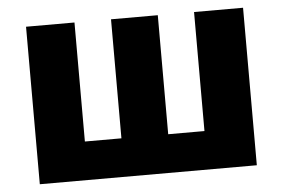

<svg xmlns="http://www.w3.org/2000/svg" viewBox="-45 -630 1016 691"><g transform="rotate(-5 463.5 -284.5)"><path d="M72 0H856V-569H679V-139H548V-569H379V-139H247V-569H72Z"/></g></svg>

Font: Noto Sans KR Black
Style: Regular
Weight: 900
Designer: Ryoko NISHIZUKA 西塚涼子 (kana, bopomofo & ideographs); Paul D. Hunt (Latin, Greek & Cyrillic); Sandoll Communications 산돌커뮤니
Foundry: Adobe
Version: Version 2.004;hotconv 1.0.118;makeotfexe 2.5.65603